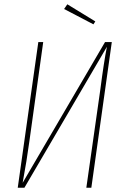

<svg xmlns="http://www.w3.org/2000/svg" viewBox="-20 -878 584 898"><path d="M294.9 -857.9 425.8 -777.8 417 -764.2 279.8 -835.9ZM502.9 -681.2 407.2 0H383.8L449.2 -459Q465.8 -587.9 480 -659.2L94.2 0H63L159.2 -681.2H182.1L117.2 -215.8Q105 -125.5 85.9 -22.9L471.2 -681.2Z"/></svg>

Font: Fira Sans Compressed Thin
Style: Italic
Weight: 100
Width: 3
Italic angle: -8°
Designer: Carrois Corporate & Edenspiekermann AG
Foundry: Carrois Corporate GbR & Edenspiekermann AG
Version: Version 4.203;PS 004.203;hotconv 1.0.88;makeotf.lib2.5.64775